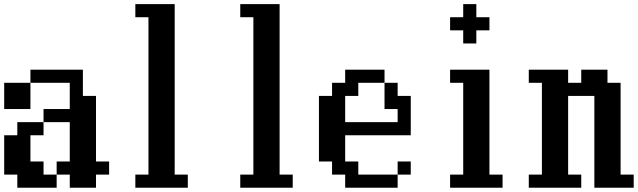

<svg xmlns="http://www.w3.org/2000/svg" viewBox="-20 -879 3040 915"><path d="M0 -359.4V-484.4H125V-546.9H375V-421.9H437.5V-109.4H500V-46.9H437.5V15.6H312.5V-46.9H250V-109.4H312.5V-296.9H187.5V-359.4H312.5V-484.4H125V-359.4ZM0 -46.9V-234.4H62.5V-296.9H187.5V-234.4H125V-109.4H187.5V-46.9H250V15.6H62.5V-46.9Z M625 15.6V-46.9H687.5V-796.9H625V-859.4H812.5V-46.9H875V15.6Z M1125 15.6V-46.9H1187.5V-796.9H1125V-859.4H1312.5V-46.9H1375V15.6Z M1500 -109.4V-421.9H1562.5V-484.4H1625V-546.9H1812.5V-484.4H1875V-421.9H1937.5V-234.4H1625V-109.4H1687.5V-46.9H1875V15.6H1625V-46.9H1562.5V-109.4ZM1875 -46.9V-109.4H1937.5V-46.9ZM1812.5 -484.4H1687.5V-421.9H1625V-296.9H1875V-359.4H1812.5Z M2125 -734.4V-796.9H2187.5V-859.4H2250V-796.9H2312.5V-734.4H2250V-671.9H2187.5V-734.4ZM2125 15.6V-46.9H2187.5V-484.4H2125V-546.9H2312.5V-46.9H2375V15.6Z M2500 15.6V-46.9H2562.5V-484.4H2500V-546.9H2687.5V-484.4H2750V-546.9H2875V-484.4H2937.5V-46.9H3000V15.6H2812.5V-421.9H2687.5V-46.9H2750V15.6Z"/></svg>

Font: KH Dot Dougenzaka 16
Style: Regular
Weight: 400
Designer: Original version for X68000 by Keitarou Hiraki (http://hp.vector.co.jp/authors/VA000874/) / TrueType conversion by Homem
Version: Version 1.00.20150527